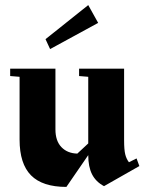

<svg xmlns="http://www.w3.org/2000/svg" viewBox="-20 -720 568 755"><path d="M528 -67 389 12Q357 -5 342 -34.5Q327 -64 327 -110L241 15Q147 15 102 -30.5Q57 -76 57 -171V-418L20 -421V-450H198V-211Q198 -166 221.5 -141.5Q245 -117 284 -116L327 -156V-418L291 -421V-450H468V-168Q468 -131 472.5 -113Q477 -95 487 -82L517 -97ZM159 -566 327 -700 366 -630 177 -527Z"/></svg>

Font: Rakkas
Style: Regular
Weight: 400
Designer: Zeynep Akay
Foundry: Zeynep Akay
Version: Version 2.000